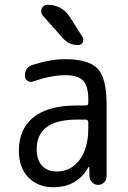

<svg xmlns="http://www.w3.org/2000/svg" viewBox="-20 -780 540 810"><path d="M304.7 -275.4Q134.8 -275.4 134.8 -150.4Q134.8 -105.5 157.2 -81.1Q179.7 -56.6 219.7 -56.6Q278.3 -56.6 315.4 -105Q352.5 -153.3 352.5 -240.2V-263.7Q352.5 -274.4 341.8 -275.4ZM205.1 9.8Q139.6 9.8 99.6 -31.7Q59.6 -73.2 59.6 -144.5Q59.6 -235.4 121.1 -285.2Q182.6 -335 304.7 -335H341.8Q352.5 -335 352.5 -345.7V-360.4Q352.5 -417 330.6 -439.9Q308.6 -462.9 254.9 -462.9Q197.3 -462.9 119.1 -436.5Q107.4 -431.6 96.2 -439Q85 -446.3 85 -459Q85 -497.1 119.1 -506.8Q193.4 -530.3 254.9 -530.3Q354.5 -530.3 392.1 -490.2Q429.7 -450.2 429.7 -339.8V-36.1Q429.7 -21.5 419.4 -10.7Q409.2 0 394 0Q378.9 0 368.7 -10.7Q358.4 -21.5 357.4 -36.1L356.4 -74.2Q356.4 -75.2 355.5 -75.2Q353.5 -75.2 352.5 -74.2Q305.7 9.8 205.1 9.8ZM179.7 -759.8Q240.2 -759.8 273.4 -710L328.1 -624Q335 -614.3 329.1 -602.1Q323.2 -589.8 309.6 -589.8Q270.5 -589.8 244.1 -620.1L160.2 -714.8Q149.4 -727.5 156.2 -743.7Q163.1 -759.8 179.7 -759.8Z"/></svg>

Font: Rounded-X Mgen+ 2m regular
Style: Regular
Weight: 400
Designer: [Source Han Sans]
Ryoko NISHIZUKA  (kana & ideographs); Paul D. Hunt (Latin, Greek & Cyrillic); Wenlong ZHANG  (bopomofo
Version: Version 1.059.20150602